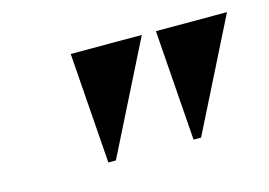

<svg xmlns="http://www.w3.org/2000/svg" viewBox="-47 -794 551 394"><g transform="rotate(-15 228.5 -596.5)"><path d="M142 -479H158L276 -714H125ZM323 -479H339L457 -714H306Z"/></g></svg>

Font: Noto Serif Display SemiCondensed ExtraBold
Style: Italic
Weight: 800
Width: 4
Italic angle: -12°
Designer: Monotype Design Team
Foundry: Monotype Imaging Inc.
Version: Version 2.009